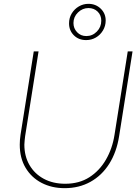

<svg xmlns="http://www.w3.org/2000/svg" viewBox="-20 -968 725 1001"><path d="M317 13Q250 13 197 -14.5Q144 -42 113.5 -93Q83 -144 83 -214Q83 -226 84 -239Q85 -252 87 -265L156 -700H181L111 -258Q110 -247 108.5 -236Q107 -225 107 -214Q107 -154 133.5 -108Q160 -62 208 -36Q256 -10 320 -10Q393 -10 446 -44Q499 -78 532.5 -136Q566 -194 577 -265L646 -700H671L601 -258Q588 -175 549.5 -114Q511 -53 451.5 -20Q392 13 317 13ZM429 -759Q390 -759 365 -784Q340 -809 340 -846Q340 -875 354 -898Q368 -921 391 -934.5Q414 -948 441 -948Q479 -948 505 -923Q531 -898 531 -861Q531 -833 517 -809.5Q503 -786 480 -772.5Q457 -759 429 -759ZM430 -780Q462 -780 485 -803.5Q508 -827 508 -860Q508 -889 489 -907.5Q470 -926 441 -926Q410 -926 386.5 -903Q363 -880 363 -848Q363 -820 382 -800Q401 -780 430 -780Z"/></svg>

Font: MuseoModerno Thin
Style: Italic
Weight: 100
Italic angle: -9°
Designer: Pablo Cosgaya, Héctor Gatti, Marcela Romero, and the Authors of The MuseoModerno Project.
Foundry: Omnibus-Type Team
Version: Version 1.003